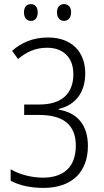

<svg xmlns="http://www.w3.org/2000/svg" viewBox="-20 -907 508 937"><path d="M97 -847C97 -821 110 -805 131 -805C151 -805 164 -820 164 -847C164 -872 151 -887 131 -887C110 -887 97 -872 97 -847ZM258 -847C258 -821 272 -805 292 -805C313 -805 327 -821 327 -847C327 -873 313 -887 292 -887C272 -887 258 -872 258 -847ZM396 -549C396 -654 330 -724 215 -724C140 -724 85 -699 39 -659L68 -619C107 -651 149 -674 210 -674C288 -674 338 -627 338 -545C338 -450 281 -397 172 -397H98V-346H171C288 -346 350 -299 350 -196C350 -93 292 -40 189 -40C136 -40 75 -55 32 -81V-25C76 -1 132 10 192 10C333 10 409 -69 409 -195C409 -296 358 -357 266 -372V-375C346 -394 396 -453 396 -549Z"/></svg>

Font: Noto Sans Display SemiCondensed Light
Style: Regular
Weight: 300
Width: 4
Designer: Monotype Design Team
Foundry: Monotype Imaging Inc.
Version: Version 1.900